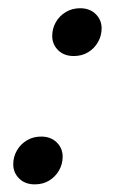

<svg xmlns="http://www.w3.org/2000/svg" viewBox="-20 -452 288 478"><path d="M82.5 -112Q106.5 -112 121.2 -97.5Q136 -83 136 -62Q136 -43.5 127 -27.8Q118 -12 102.5 -2.5Q87 7 66.5 7Q42.5 7 27.8 -7.5Q13 -22 13 -43Q13 -61.5 22 -77.2Q31 -93 46.8 -102.5Q62.5 -112 82.5 -112ZM179.5 -431.5Q203.5 -431.5 218.2 -417Q233 -402.5 233 -381.5Q233 -363 224 -347.2Q215 -331.5 199.5 -322Q184 -312.5 163.5 -312.5Q139.5 -312.5 124.8 -327Q110 -341.5 110 -362.5Q110 -381 119 -396.8Q128 -412.5 143.8 -422Q159.5 -431.5 179.5 -431.5Z"/></svg>

Font: Newsreader 18pt
Style: Italic
Weight: 400
Italic angle: -17°
Version: Version 1.003